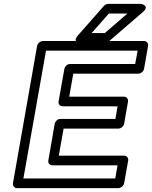

<svg xmlns="http://www.w3.org/2000/svg" viewBox="-20 -948 786 993"><path d="M577 -333H292C277 -333 265 -319 263 -308L230 -118C227 -103 239 -93 250 -93H588L576 -25H101L218 -686H692L679 -617H342C327 -617 315 -603 313 -592L283 -423C280 -408 293 -398 304 -398H588ZM593 -283C604 -283 619 -293 622 -308L642 -423C644 -434 637 -448 622 -448H338L359 -567H696C707 -567 722 -577 725 -592L746 -711C748 -722 740 -736 725 -736H202C191 -736 175 -726 172 -711L47 0C45 11 53 25 68 25H592C603 25 619 15 622 0L643 -118C645 -129 637 -143 622 -143H284L309 -283ZM543 -878H639L522 -777H454ZM539 -928C532 -928 523 -924 517 -917L384 -766C349 -726 397 -727 397 -727H524C530 -727 537 -729 543 -734L718 -885C759 -920 708 -928 708 -928Z"/></svg>

Font: Asimov
Style: WidOuIt
Weight: 500
Designer: Google
Version: Version 2.000980; 2014